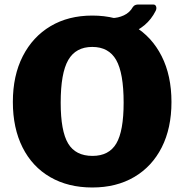

<svg xmlns="http://www.w3.org/2000/svg" viewBox="-20 -821 817 851"><path d="M389 10Q282 10 202.5 -36Q123 -82 80 -167.5Q37 -253 37 -369Q37 -486 81 -572Q125 -658 204 -705Q283 -752 389 -752Q496 -752 574.5 -705Q653 -658 696.5 -572Q740 -486 740 -369Q740 -253 697 -168Q654 -83 575 -36.5Q496 10 389 10ZM390 -130Q463 -130 495.5 -185Q528 -240 528 -366Q528 -497 495 -555Q462 -613 389 -613Q316 -613 282.5 -555Q249 -497 249 -366Q249 -240 282 -185Q315 -130 390 -130ZM659 -801Q669 -801 672 -792Q675 -783 670 -773Q651 -735 620.5 -709.5Q590 -684 552 -671.5Q514 -659 473 -659L476 -741Q503 -741 529 -753Q555 -765 569 -790Q574 -797 580.5 -799Q587 -801 592 -801Z"/></svg>

Font: Libre Franklin ExtraBold
Style: Regular
Weight: 800
Designer: Pablo Impallari, Rodrigo Fuenzalida, Nhung Nguyen
Foundry: Impallari Type
Version: Version 3.000